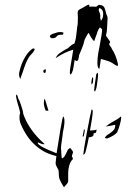

<svg xmlns="http://www.w3.org/2000/svg" viewBox="-20 -703 579 828"><path d="M315 -646V-649Q315 -656 319 -659.5Q323 -663 336 -669Q340 -671 348.5 -676.5Q357 -682 364 -683Q365 -682 365 -678.5Q365 -675 366 -674Q376 -675 382.5 -674.5Q389 -674 394 -674Q396 -674 401 -678.5Q406 -683 409 -682L419 -680Q427 -677 430.5 -669.5Q434 -662 437 -648Q438 -643 441 -636.5Q444 -630 444 -625Q444 -616 442 -588Q442 -569 437 -549Q455 -524 455 -523V-522Q455 -520 452.5 -516.5Q450 -513 451 -511Q453 -507 457.5 -501Q462 -495 463 -491Q479 -468 488 -430Q489 -426 489 -421Q489 -419 487 -419Q481 -419 463 -432Q453 -439 415 -449L409 -407Q400 -407 400 -431Q400 -441 402 -461Q402 -468 409 -501Q422 -569 420 -577L411 -585Q405 -579 401 -568Q397 -557 396 -553L386 -525Q379 -532 372.5 -542.5Q366 -553 363 -561Q359 -559 352.5 -546.5Q346 -534 345 -532Q341 -512 331.5 -490Q322 -468 321 -465Q319 -440 311 -440Q307 -440 302 -445Q297 -411 294.5 -401Q292 -391 285 -380Q285 -383 281 -387Q281 -397 282 -404L296 -489Q256 -477 220 -452Q222 -457 226 -462.5Q230 -468 235 -472Q239 -475 251.5 -483Q264 -491 273 -495Q291 -513 301 -515L304 -525Q307 -535 308.5 -549Q310 -563 311 -569Q313 -591 315 -598Q317 -631 315 -646ZM413 -634 412 -629Q412 -625 413.5 -621Q415 -617 415 -613Q425 -624 425 -642Q425 -656 419 -662Q413 -668 408 -668Q408 -666 406.5 -663Q405 -660 406 -657Q412 -644 413 -634ZM204 -538Q220 -538 225 -547Q230 -553 242 -553Q249 -553 252 -554L254 -562Q247 -565 240 -565Q229 -565 217 -560Q196 -555 195 -546Q196 -543 198.5 -540.5Q201 -538 204 -538ZM62 -381Q62 -375 67 -362L78 -392Q90 -431 102 -452Q107 -461 116 -470Q117 -471 122.5 -477.5Q128 -484 130 -492L125 -494Q119 -494 111 -486Q96 -472 83.5 -448.5Q71 -425 65 -399Q62 -389 62 -381ZM172 -388Q176 -389 177 -392Q178 -397 178 -404Q170 -403 168 -400.5Q166 -398 167 -393Q170 -388 172 -388ZM389 -307Q394 -316 396 -325Q398 -334 402 -367Q403 -371 403 -378Q403 -386 401 -390Q395 -384 395 -382L387 -326Q386 -320 386 -312Q389 -311 389 -307ZM378 -370Q380 -370 382 -364L381 -350Q381 -347 379 -343.5Q377 -340 375 -339Q374 -341 374 -348Q375 -359 378 -370ZM53 -269Q55 -259 61 -241L67 -217Q64 -207 64 -197Q64 -182 69.5 -168Q75 -154 87 -133Q115 -84 161 -55Q183 -40 223 -30L221 -11L220 -2Q219 7 226 18.5Q233 30 233 36Q233 59 237 70Q241 81 256 105Q257 102 266 93Q275 84 274 74Q274 65 274 45Q274 25 280 6Q285 -6 288 -10Q294 -14 294 -19Q294 -24 290 -28Q290 -32 292.5 -38.5Q295 -45 295 -46Q295 -50 290 -56Q285 -62 283 -65Q280 -64 277.5 -61.5Q275 -59 273 -58Q272 -56 264 -39Q256 -22 247 -20Q245 -25 244.5 -42.5Q244 -60 243 -66Q243 -73 247 -99Q251 -125 251 -131Q253 -139 255.5 -154Q258 -169 258 -179Q258 -196 253 -201Q252 -199 250 -193.5Q248 -188 248 -185Q247 -177 244.5 -166Q242 -155 240 -142Q235 -110 233 -97L224 -42Q149 -71 143 -85V-88L144 -89Q160 -81 167 -81H172L170 -84Q166 -88 161.5 -92Q157 -96 154 -99Q100 -153 80 -213Q80 -223 71 -249Q62 -275 60 -275Q57 -285 55.5 -289Q54 -293 52 -296Q49 -293 49 -288Q50 -282 51 -277Q52 -272 53 -269ZM173 -278Q169 -271 169 -260Q169 -245 177 -226Q180 -226 184 -225.5Q188 -225 189 -226ZM350 -52Q358 -82 363 -111Q371 -111 378 -114L384 -121Q383 -122 383 -125Q383 -128 387.5 -129Q392 -130 394 -131L397 -144Q391 -142 381.5 -141Q372 -140 368 -140Q379 -200 380 -220V-223Q380 -230 375 -231Q369 -209 354.5 -130.5Q340 -52 339 -36Q347 -37 350 -52ZM451 -126Q464 -135 470.5 -142.5Q477 -150 477 -165Q449 -158 435 -158Q441 -160 449 -167Q457 -173 472 -181Q476 -183 485 -188.5Q494 -194 498 -198Q503 -204 502.5 -194Q502 -184 497 -166Q492 -148 485 -132Q473 -118 443 -106H441Q439 -106 436 -107Q433 -108 432 -107Q434 -117 451 -126ZM341 -115Q345 -132 346 -144H342L336 -114Z"/></svg>

Font: BM Euljiro oraeorae
Style: Regular
Weight: 400
Designer: Bongjin Kim; Bomjun Kim; Myungsoo Han; Hyesun Chae; Mikyoung Jeong; Wujin Sim; Minjae Kang; Suwha Jang;
Foundry: Sandoll Inc.
Version: Version 1.000;hotconv 1.0.109;makeexe 2.5.65596